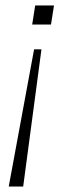

<svg xmlns="http://www.w3.org/2000/svg" viewBox="-20 -504 251 704"><path d="M98 -414 109 -484H178L167 -414ZM12 180 105 -323H132L65 180Z"/></svg>

Font: Nunito Sans ExtraLight
Style: Italic
Weight: 200
Italic angle: -9°
Designer: Vernon Adams
Foundry: Vernon Adams
Version: Version 3.006; ttfautohint (v1.8.3)